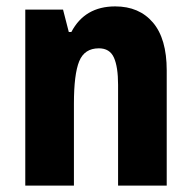

<svg xmlns="http://www.w3.org/2000/svg" viewBox="-20 -580 599 600"><path d="M340 -560Q415 -560 458 -509.5Q501 -459 501 -360V0H349V-315Q349 -371 336 -400Q323 -429 289 -429Q244 -429 227.5 -388.5Q211 -348 211 -256V0H59V-550H177L195 -480H203Q245 -560 340 -560Z"/></svg>

Font: Noto Sans Thai Cond ExtBd
Style: Regular
Weight: 800
Width: 3
Designer: Monotype Design Team
Foundry: Monotype Imaging Inc.
Version: Version 2.002; ttfautohint (v1.8.4.7-5d5b)